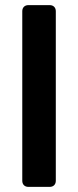

<svg xmlns="http://www.w3.org/2000/svg" viewBox="-20 -730 305 750"><path d="M91 0Q80 0 73.5 -6.5Q67 -13 67 -24V-686Q67 -697 73.5 -703.5Q80 -710 91 -710H174Q185 -710 191.5 -703.5Q198 -697 198 -686V-24Q198 -13 191.5 -6.5Q185 0 174 0Z"/></svg>

Font: Fz Rubik Med
Style: Regular
Weight: 500
Designer: Hubert and Fischer
Foundry: Hubert and Fischer
Version: Vit hóa bi FontZin.com